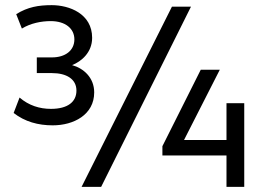

<svg xmlns="http://www.w3.org/2000/svg" viewBox="-20 -726 1026 746"><path d="M185 -239C266 -239 346 -280 346 -367C346 -425 304 -461 260 -473C296 -487 338 -522 338 -579C338 -673 249 -706 181 -706C130 -706 88 -699 43 -671L65 -615C99 -636 141 -644 177 -644C234 -644 269 -615 269 -573C269 -530 234 -503 182 -503H123V-442H182C238 -442 277 -419 277 -374C277 -330 243 -303 178 -303C134 -303 92 -316 56 -347L33 -287C77 -253 128 -239 185 -239ZM297 0H373L722 -700H648ZM860 0H929V-325H860V-182H695L834 -455H760L611 -158V-122H860Z"/></svg>

Font: Finlandica
Style: Regular
Weight: 400
Designer: Niklas Ekholm, Juho Hiilivirta, Jaakko Suomalainen
Foundry: Helsinki Type Studio
Version: Version 2.000;Glyphs 3.2 (3202)